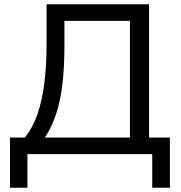

<svg xmlns="http://www.w3.org/2000/svg" viewBox="-20 -725 851 903"><path d="M27 158V-78H97Q134 -124 156 -187.5Q178 -251 188.5 -333.5Q199 -416 199 -519V-705H681V-78H779V158H696V0H109V158ZM191 -78H591V-627H283V-513Q283 -409 273.5 -329Q264 -249 243.5 -187.5Q223 -126 191 -78Z"/></svg>

Font: Nunito Sans 8pt
Style: Regular
Weight: 400
Version: Version 3.101;gftools[0.9.27]